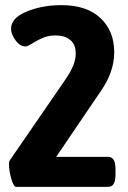

<svg xmlns="http://www.w3.org/2000/svg" viewBox="-20 -728 499 748"><path d="M15 -88Q15 -99 18 -103L236 -420Q257 -451 266 -474.5Q275 -498 275 -520Q275 -555 253.5 -572.5Q232 -590 196 -590Q171 -590 149.5 -581.5Q128 -573 106 -559Q87 -547 80 -547Q58 -547 40.5 -571Q23 -595 23 -616Q23 -658 84 -683Q145 -708 219 -708Q318 -708 371.5 -657.5Q425 -607 425 -525Q425 -447 372 -372L199 -117H400Q416 -117 423 -105Q430 -93 430 -67V-50Q430 -24 423 -12Q416 0 400 0H43Q33 0 24 -31.5Q15 -63 15 -88Z"/></svg>

Font: Asap Condensed
Style: Bold
Weight: 700
Designer: Pablo Cosgaya
Foundry: Omnibus-Type
Version: Version 1.010; ttfautohint (v1.8)